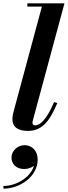

<svg xmlns="http://www.w3.org/2000/svg" viewBox="-50 -770 404 1144"><path d="M291.5 -156 272.5 -162C226 -54.5 189 -23 158.5 -23C148.5 -23 143.5 -29.5 143.5 -39C143.5 -43.5 145 -50 146.5 -55.5L334 -750H113V-730.5H199.5L30.5 -103.5C27.5 -93 24 -78 24 -59C24 -17.5 51.5 10 116 10C196 10 243.5 -40.5 291.5 -156ZM18.5 168.5C18.5 207 46 237 94.5 237C114 237 136.5 230.5 152.5 217.5C130 291 44 338 -29.5 338V354C68.5 354 174.5 282.5 174.5 180.5C174.5 126.5 139 95 96 95C53.5 95 18.5 130 18.5 168.5Z"/></svg>

Font: Bodoni* 11pt
Style: Bold Italic
Weight: 700
Italic angle: -13°
Version: Version 2.3